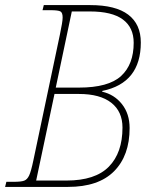

<svg xmlns="http://www.w3.org/2000/svg" viewBox="-37 -734 617 754"><path d="M-12 -20H17Q46 -20 58 -24.5Q70 -29 77.5 -45Q85 -61 94 -104L198 -597Q209 -649 209 -665Q209 -684 200.5 -689Q192 -694 161 -694H130L135 -714H317Q417 -714 466.5 -676.5Q516 -639 516 -567Q516 -408 365 -377L364 -374Q412 -363 442 -325Q472 -287 472 -231Q472 -123 411 -61.5Q350 0 230 0H-17ZM273 -390Q389 -390 438.5 -435.5Q488 -481 488 -566Q488 -626 445.5 -657.5Q403 -689 316 -689H245L182 -390ZM224 -25Q337 -25 390.5 -79.5Q444 -134 444 -233Q444 -296 400 -330.5Q356 -365 273 -365H177L105 -25Z"/></svg>

Font: Noto Serif NarrowThin
Style: Italic
Weight: 250
Width: 4
Italic angle: -12°
Designer: Monotype Design Team
Foundry: Monotype Imaging Inc.
Version: Version 1.001